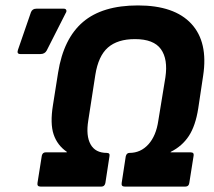

<svg xmlns="http://www.w3.org/2000/svg" viewBox="-20 -687 788 707"><path d="M129 0Q116 0 118 -13L134 -114Q137 -126 148 -126H226V-128Q191 -152 177.5 -192Q164 -232 175 -300L194 -420Q214 -545 285.5 -606Q357 -667 488 -667Q622 -667 684.5 -599.5Q747 -532 728 -408L710 -288Q700 -224 675.5 -186.5Q651 -149 609 -128L608 -126H682Q695 -126 693 -114L677 -13Q675 0 663 0H439Q426 0 428 -13L443 -111Q446 -124 457 -124Q498 -124 526.5 -155.5Q555 -187 563 -243L589 -402Q599 -469 572.5 -506Q546 -543 477 -543Q413 -543 377.5 -512Q342 -481 331 -411L305 -243Q296 -187 313.5 -155.5Q331 -124 373 -124Q386 -124 383 -111L368 -13Q365 0 354 0ZM55 -488Q41 -488 46 -503L94 -642Q99 -655 114 -655H215Q222 -655 224 -650Q226 -645 222 -639L152 -501Q145 -488 129 -488Z"/></svg>

Font: Sofia Sans ExtraBold
Style: Italic
Weight: 800
Italic angle: -9°
Designer: Botio Nikoltchev, Ani Petrova
Foundry: lettersoup
Version: Version 4.100; ttfautohint (v1.8.4.7-5d5b)